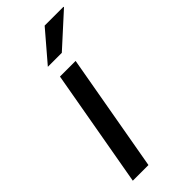

<svg xmlns="http://www.w3.org/2000/svg" viewBox="-234 -765 807 807"><g transform="rotate(-45 169.0 -361.5)"><path d="M27 0 120 -526H213L120 0ZM113 -591 226 -723H338V-720L196 -591Z"/></g></svg>

Font: Archivo SemiExpanded
Style: Italic
Weight: 400
Width: 6
Italic angle: -10°
Designer: Hector Gatti
Foundry: Omnibus-Type
Version: Version 2.001